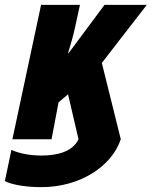

<svg xmlns="http://www.w3.org/2000/svg" viewBox="-64 -573 624 790"><path d="M-44 172C-22 184 31 197 106 197C264 197 395 113 433 0L355 -314L540 -553H366L218 -354H216C228 -393 238 -428 246 -466L265 -553H105L-13 0H148L177 -152L216 -185L259 0C235 51 172 67 107 67C54 67 13 57 -17 44Z"/></svg>

Font: Noto Sans ExtraCondensed Black
Style: Italic
Weight: 900
Width: 2
Italic angle: -12°
Designer: Monotype Design Team
Foundry: Monotype Imaging Inc.
Version: Version 2.013